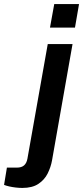

<svg xmlns="http://www.w3.org/2000/svg" viewBox="-123 -743 409 945"><path d="M123 -607 144 -723H266L246 -607ZM-13 182Q-28 182 -45.5 180Q-63 178 -78 174.5Q-93 171 -103 167L-89 82H-40Q-17 82 -4.5 71Q8 60 12 38L112 -526H234L133 47Q127 80 111.5 111Q96 142 66 162Q36 182 -13 182Z"/></svg>

Font: Archivo SemiBold SemiBold
Style: Italic
Weight: 600
Italic angle: -10°
Version: Version 2.001